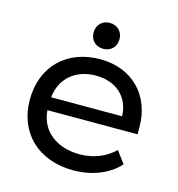

<svg xmlns="http://www.w3.org/2000/svg" viewBox="-104 -772 811 873"><g transform="rotate(15 302.0 -335.5)"><path d="M307 -681C271 -681 246 -655 246 -620C246 -584 271 -559 307 -559C343 -559 368 -584 368 -620C368 -655 343 -681 307 -681ZM45 -250C45 -94 154 10 318 10C408 10 487 -23 533 -76L491 -132C452 -93 394 -68 330 -68C218 -67 141 -129 135 -224H559V-258C559 -408 458 -510 308 -510C150 -510 45 -406 45 -250ZM136 -285C145 -375 212 -433 308 -433C403 -433 467 -376 470 -285Z"/></g></svg>

Font: Gully
Style: Regular
Weight: 400
Designer: jaikishan Patel
Foundry: MagicType
Version: Version 1.000;Glyphs 3.2 (3242)